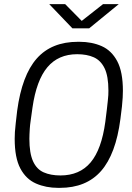

<svg xmlns="http://www.w3.org/2000/svg" viewBox="-20 -898 640 928"><path d="M261 10Q202 10 154 -11Q106 -32 78.5 -83.5Q51 -135 51 -227Q51 -242 52 -259.5Q53 -277 56 -302Q59 -327 63 -363Q86 -534 157.5 -615Q229 -696 357 -696H364Q424 -696 471.5 -675Q519 -654 546.5 -602.5Q574 -551 574 -459Q574 -444 573 -426.5Q572 -409 569.5 -384Q567 -359 562 -323Q540 -153 468.5 -71.5Q397 10 269 10ZM272 -50Q365 -50 418 -113Q471 -176 489 -309Q494 -345 496.5 -369.5Q499 -394 501 -410Q503 -426 503.5 -438Q504 -450 504 -460Q504 -530 485.5 -568Q467 -606 433.5 -621Q400 -636 353 -636Q262 -636 209 -573Q156 -510 137 -378Q132 -341 128.5 -317Q125 -293 124 -276.5Q123 -260 122.5 -248.5Q122 -237 122 -227Q122 -158 139.5 -119Q157 -80 191 -65Q225 -50 272 -50ZM330 -761 218 -878H295L375 -797L478 -878H554L411 -761Z"/></svg>

Font: Chivo Mono Medium ExtraLight
Style: Italic
Weight: 250
Italic angle: -8.05°
Monospace: yes
Version: Version 1.008